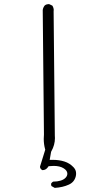

<svg xmlns="http://www.w3.org/2000/svg" viewBox="-20 -808 540 930"><path d="M346.7 47.4Q348.6 39.6 348.6 34.2Q348.6 28.8 348.1 25.4Q346.2 13.2 336.9 2.9Q317.9 -17.6 292.2 -25.6Q266.6 -33.7 236.3 -33.7H220.7L227.5 -72.8L228.5 -74.7Q246.1 -106 246.1 -138.7Q246.1 -144.5 245.6 -150.9L239.7 -754.4Q240.2 -757.3 240.2 -759.3Q240.2 -761.2 240 -763.4Q239.7 -765.6 238.8 -769Q237.3 -775.4 233.4 -780.8L219.2 -787.6Q217.8 -788.1 214.4 -788.1Q210.9 -788.1 206.1 -786.6Q201.2 -785.2 196.8 -781.7Q188.5 -771.5 187 -759.3L192.9 -156.7Q191.9 -145.5 191.9 -135.3Q191.9 -109.9 198.2 -86.4L199.2 -83L173.8 -1L174.8 5.9Q178.2 12.7 185.1 16.1Q185.5 16.1 186 16.1Q201.7 16.1 211.9 2L215.3 -2.9Q231 -4.4 239.7 -4.4Q269.5 -4.4 287.6 6.8Q306.2 18.1 306.2 33.2Q306.2 44.4 296.9 53.7Q279.3 71.3 237.3 71.8Q231 75.2 227.5 81.5Q227.5 83 227.5 84.5Q227.5 89.8 229.5 93.3L245.1 102.1Q284.2 99.6 313 86.4Q339.4 74.7 346.7 47.4Z"/></svg>

Font: NaikaiFont
Style: ExtraLight
Weight: 200
Version: Version 1.89